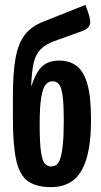

<svg xmlns="http://www.w3.org/2000/svg" viewBox="-20 -759 416 789"><path d="M190 10Q130 10 95.5 -14Q61 -38 47 -99.5Q33 -161 33 -271V-360Q33 -460 44 -520.5Q55 -581 82 -616Q109 -651 158 -670L331 -739Q345 -703 348.5 -686Q352 -669 350 -661Q348 -652 340 -644Q332 -636 317 -631L203 -590Q166 -577 145.5 -555Q125 -533 117.5 -496.5Q110 -460 108 -403Q128 -463 153.5 -486.5Q179 -510 224 -510Q266 -510 295 -488Q324 -466 339 -413.5Q354 -361 354 -268Q354 -167 335 -105.5Q316 -44 279.5 -17Q243 10 190 10ZM190 -75Q202 -75 211.5 -81.5Q221 -88 227.5 -107Q234 -126 238 -163Q242 -200 242 -261Q242 -329 237.5 -364Q233 -399 223 -412Q213 -425 196 -425Q179 -425 167.5 -411Q156 -397 149.5 -359Q143 -321 143 -247Q143 -171 148.5 -134Q154 -97 165 -86Q176 -75 190 -75Z"/></svg>

Font: Yanone Kaffeesatz SemiBold
Style: Regular
Weight: 600
Designer: Yanone (Cyrillic: Daniel Pouzeot, Huerta Tipografica, and Cyreal)
Foundry: Yanone
Version: Version 2.003